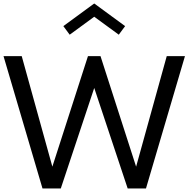

<svg xmlns="http://www.w3.org/2000/svg" viewBox="-29 -1068 1068 1088"><path d="M211.8 0 -9.1 -750H94.1L267.7 -123.6L469.5 -750H540.5L742.3 -123.6L915.9 -750H1019.1L798.2 0H694.5L505 -569.5L315.5 0ZM365.9 -871.4 330 -920 505 -1048.2 680 -920 644.1 -871.4 505 -973.2Z"/></svg>

Font: Spartan Med
Style: Regular
Weight: 500
Designer: Matt Bailey, Mirko Velimirovic
Foundry: Matt Bailey
Version: Version 1.005